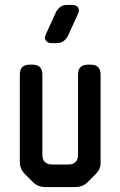

<svg xmlns="http://www.w3.org/2000/svg" viewBox="-20 -746 486 775"><path d="M113 -11Q133 9 162 9H285Q314 9 334 -11L366 -43Q388 -65 386 -93V-445Q386 -485 346 -485H335Q295 -485 295 -445V-122Q295 -82 255 -82H191Q151 -82 151 -122V-445Q151 -485 111 -485H100Q60 -485 60 -445V-93Q60 -64 80 -44ZM189 -572H210Q227 -572 238.5 -581.5Q250 -591 256 -605L296 -693Q302 -707 294.5 -716.5Q287 -726 271 -726H250Q233 -726 221.5 -716.5Q210 -707 204 -693L164 -605Q158 -591 165.5 -581.5Q173 -572 189 -572Z"/></svg>

Font: WDXL Lubrifont TC
Style: Regular
Weight: 400
Designer: [WDXL Lubrifont] Copyright 2020-2022 (c) NightFurySL2001, Skr-ZERO; [ZCOOL QingKe HuangYou] Copyright 2018-2022 (c) The 
Version: Version 2.001;hotconv 1.1.1;makeotfexe 2.6.0